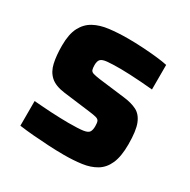

<svg xmlns="http://www.w3.org/2000/svg" viewBox="-125 -635 751 760"><g transform="rotate(30 250.0 -255.0)"><path d="M260 8Q227.9 8 190.5 6Q153.1 4 117.6 1Q82.2 -2 53.9 -6V-118.8Q70.1 -117.8 90.4 -116Q110.8 -114.2 132.7 -113.2Q154.5 -112.2 175.1 -111.4Q195.6 -110.7 212.7 -110.7Q260 -110.7 280.5 -113.9Q301 -117.2 306.4 -126.7Q311.7 -136.1 311.7 -152.2Q311.7 -167.8 308.6 -175Q305.4 -182.2 294.6 -185.3Q283.7 -188.3 259.3 -191.3L140.3 -206.3Q96.5 -211.9 74.6 -231.7Q52.7 -251.5 45.3 -284.7Q37.9 -318 37.9 -363.3Q37.9 -415.6 54 -446.5Q70.1 -477.4 98.6 -492.9Q127.1 -508.4 166.4 -513.2Q205.7 -518 251.1 -518Q283.2 -518 317.3 -516Q351.4 -514 382.1 -510.7Q412.8 -507.4 433.3 -502.9V-390.6Q408.1 -393.2 380.5 -395Q353 -396.8 328.2 -398.1Q303.5 -399.3 285.7 -399.3Q245.7 -399.3 224.5 -397.2Q203.3 -395.1 195.6 -387.1Q188 -379.2 188 -361.1Q188 -346.7 190.6 -339.3Q193.2 -331.9 203 -328.8Q212.9 -325.7 234.4 -322.7L353.5 -308Q387.8 -304 412 -292Q436.1 -280 448.7 -249.1Q461.3 -218.2 461.3 -155.6Q461.3 -100.3 446.8 -67.5Q432.2 -34.7 405 -18.4Q377.8 -2.1 341.2 2.9Q304.6 8 260 8Z"/></g></svg>

Font: Saira Thin
Style: Regular
Weight: 100
Designer: Hector Gatti with collaboration of the Omnibus-Type team
Foundry: Omnibus-Type
Version: Version 1.101